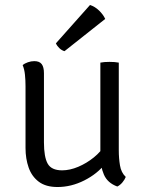

<svg xmlns="http://www.w3.org/2000/svg" viewBox="-20 -742 586 771"><path d="M457 -138.5Q457 -106.5 461.8 -77.8Q466.5 -49 485 -31.5Q481 -21 471.8 -9.8Q462.5 1.5 451 7Q411.5 -7.5 397.2 -41Q383 -74.5 383 -114.5V-490.5Q390 -492 399.5 -492.8Q409 -493.5 419.5 -493.5Q430.5 -493.5 440 -492.8Q449.5 -492 457 -490.5ZM82.5 -396Q82.5 -420 80.2 -442Q78 -464 71 -480.5Q79 -487.5 92 -492Q105 -496.5 117.5 -496.5Q138.5 -496.5 147.5 -484.5Q156.5 -472.5 156.5 -448V-170.5Q156.5 -111.5 171.5 -84.8Q186.5 -58 229.5 -58Q260.5 -58 294.2 -72.2Q328 -86.5 357.2 -110.2Q386.5 -134 403 -163V-85Q371 -44 318.5 -17.5Q266 9 211 9Q164 9 135.8 -12.2Q107.5 -33.5 95 -69.2Q82.5 -105 82.5 -147.5ZM341.5 -722Q361.5 -715.5 378 -699.5Q394.5 -683.5 402.5 -666L239 -536.5Q228 -539.5 218.5 -548.5Q209 -557.5 204.5 -568Z"/></svg>

Font: Signika Light Light
Style: Regular
Weight: 300
Version: Version 2.001